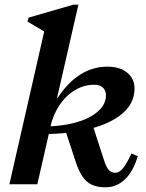

<svg xmlns="http://www.w3.org/2000/svg" viewBox="-20 -785 623 818"><path d="M20 0 178 -693 201 -632 97 -693 102 -710 292 -765H314L139 0ZM429 13Q380 13 352 -10Q324 -33 305 -88L259 -228L373 -257L425 -97Q434 -70 444.5 -59.5Q455 -49 472 -49Q488 -49 503.5 -67.5Q519 -86 540 -131L567 -120Q548 -55 512.5 -21Q477 13 429 13ZM163 -214V-246Q238 -246 297 -261.5Q356 -277 391.5 -305.5Q427 -334 431 -370Q434 -394 421 -409Q408 -424 381 -424Q339 -424 301 -402Q263 -380 235.5 -340Q208 -300 195 -248L139 -250L154 -366L225 -367Q268 -433 321.5 -467Q375 -501 437 -501Q496 -501 527.5 -470.5Q559 -440 552 -391Q546 -337 497 -297.5Q448 -258 363 -236Q278 -214 163 -214Z"/></svg>

Font: Platypi Light Medium
Style: Italic
Weight: 500
Italic angle: -13°
Version: Version 1.200